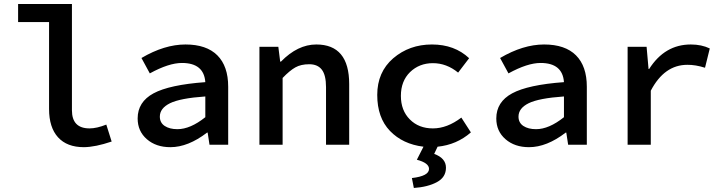

<svg xmlns="http://www.w3.org/2000/svg" viewBox="-20 -726 3638 963"><path d="M70.8 -615.2V-706.1H340.8V-172.9Q340.8 -82 429.2 -82Q465.3 -82 513.2 -101.1L540 -16.1Q458 11.7 400.9 12.2Q315.9 12.2 271 -37.4Q226.1 -86.9 226.1 -179.2V-615.2Z M781.7 -141.1Q781.7 -110.4 806.2 -94.2Q830.6 -78.1 869.6 -78.1Q934.6 -78.1 1009.8 -138.2V-242.2Q883.8 -233.4 832.8 -208.3Q781.7 -183.1 781.7 -141.1ZM670.4 -131.8Q670.4 -214.8 750 -257.8Q829.6 -300.8 1009.8 -314Q1002.9 -410.2 892.6 -410.2Q826.7 -410.2 731.4 -357.9L689.5 -435.1Q804.7 -502.9 910.2 -502.9Q1015.6 -502.9 1070.1 -448.5Q1124.5 -394 1124.5 -291V0H1030.8L1021.5 -61H1018.6Q923.3 12.2 834.5 12.2Q762.7 12.2 716.6 -27.8Q670.4 -67.9 670.4 -131.8Z M1281.2 0V-491.2H1376L1385.3 -417H1389.2Q1473.1 -502.9 1566.4 -502.9Q1731.4 -502.9 1731.4 -304.2V0H1615.2V-289.1Q1615.2 -349.1 1594.2 -376.5Q1573.2 -403.8 1531.2 -403.8Q1489.3 -403.8 1461.2 -387.9Q1433.1 -372.1 1397.5 -335V0Z M2055.7 216.8 2045.9 167Q2131.8 157.2 2131.8 121.1Q2131.8 91.3 2070.8 75.2L2104 9.8Q2000 -2.9 1936 -69.3Q1872.1 -135.7 1872.1 -250Q1872.1 -364.3 1952.1 -433.6Q2033.2 -502.9 2146.5 -502.9Q2259.8 -502.9 2333 -434.1L2277.8 -361.8Q2219.7 -409.2 2151.4 -409.2Q2083 -409.2 2036.6 -364.3Q1990.7 -319.3 1990.7 -245.1Q1990.7 -171.9 2035.6 -127Q2080.1 -82 2151.4 -82Q2222.7 -82 2293.9 -136.2L2341.8 -62Q2271 0 2174.8 9.8L2157.7 45.9Q2216.8 67.4 2216.8 115.2Q2216.8 163.1 2171.4 187.5Q2126 211.9 2055.7 216.8Z M2580.6 -141.1Q2580.6 -110.4 2605 -94.2Q2629.4 -78.1 2668.5 -78.1Q2733.4 -78.1 2808.6 -138.2V-242.2Q2682.6 -233.4 2631.6 -208.3Q2580.6 -183.1 2580.6 -141.1ZM2469.2 -131.8Q2469.2 -214.8 2548.8 -257.8Q2628.4 -300.8 2808.6 -314Q2801.8 -410.2 2691.4 -410.2Q2625.5 -410.2 2530.3 -357.9L2488.3 -435.1Q2603.5 -502.9 2709 -502.9Q2814.5 -502.9 2868.9 -448.5Q2923.3 -394 2923.3 -291V0H2829.6L2820.3 -61H2817.4Q2722.2 12.2 2633.3 12.2Q2561.5 12.2 2515.4 -27.8Q2469.2 -67.9 2469.2 -131.8Z M3127.9 0V-491.2H3223.1L3232.9 -379.9H3235.8Q3314 -502.9 3444.8 -502.9Q3499 -502.9 3540 -482.9L3516.1 -386.2Q3468.3 -401.4 3427.2 -400.9Q3312 -400.9 3244.1 -271V0Z"/></svg>

Font: SourceCodePro-Semibold
Style: Regular
Weight: 600
Monospace: yes
Designer: Paul D. Hunt
Foundry: Adobe Systems Incorporated
Version: Version 1.009;PS 1.000;hotconv 1.0.70;makeotf.lib2.5.5900